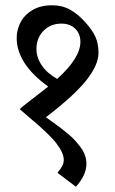

<svg xmlns="http://www.w3.org/2000/svg" viewBox="-20 -649 439 731"><path d="M309.1 -25.9Q309.1 17.6 269 62L198.7 8.8Q211.4 -6.3 217 -17.1Q222.7 -27.8 222.7 -40.5Q222.7 -66.9 194.8 -103Q167 -139.2 92.3 -201.2L55.2 -233.4Q64 -242.2 82 -255.9L163.6 -319.3Q43.5 -406.2 43.5 -504.4Q43.5 -535.6 58.3 -564.2Q73.2 -592.8 103.8 -610.8Q134.3 -628.9 178.7 -628.9Q216.8 -628.9 246.3 -612.5Q275.9 -596.2 304 -565.2Q332 -534.2 343.5 -508.3Q355 -482.4 355 -447.8Q355 -401.9 308.8 -343.5Q262.7 -285.2 154.8 -202.6L171.9 -190.4Q210 -163.6 237.8 -140.6Q265.6 -117.7 287.4 -87.6Q309.1 -57.6 309.1 -25.9ZM197.8 -348.6Q286.1 -428.7 286.1 -489.3Q286.1 -520.5 266.4 -539.8Q246.6 -559.1 213.9 -559.1Q172.4 -559.1 145.5 -531.5Q118.7 -503.9 118.7 -462.4Q118.7 -430.2 139.2 -399.9Q159.7 -369.6 197.8 -348.6Z"/></svg>

Font: Noto Serif Devanagari
Style: Regular
Weight: 400
Designer: Monotype Design Team
Foundry: Monotype Imaging Inc.
Version: Version 1.01